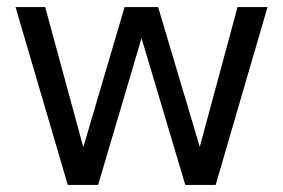

<svg xmlns="http://www.w3.org/2000/svg" viewBox="-20 -524 803 544"><path d="M172 0 24 -504H108L216 -107L333 -504H428L546 -108L653 -504H738L591 0H505L381 -416L258 0Z"/></svg>

Font: DM Sans
Style: Regular
Weight: 400
Designer: Colophon Foundry, Jonny Pinhorn
Foundry: Colophon Foundry
Version: Version 4.004; ttfautohint (v1.8.4.7-5d5b)